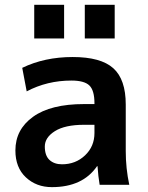

<svg xmlns="http://www.w3.org/2000/svg" viewBox="-20 -767 615 797"><path d="M43.9 -142.6Q43.9 -229.5 117.2 -282.2Q190.4 -335 329.1 -335H372.1V-337.9Q372.1 -391.6 351.1 -412.1Q330.1 -432.6 276.4 -432.6Q175.8 -432.6 90.8 -387.7L72.3 -485.4Q165 -530.3 281.7 -530.3Q398.4 -530.3 450.2 -483.9Q502 -437.5 502 -333V-139.6Q502 -68.4 516.6 0H393.6Q387.7 -34.2 384.8 -77.1H382.8Q323.2 9.8 195.3 9.8Q130.9 9.8 87.4 -30.8Q43.9 -71.3 43.9 -142.6ZM122.1 -607.4V-747.1H246.1V-607.4ZM237.3 -85Q293.9 -85 333 -122.1Q372.1 -159.2 372.1 -214.8V-249H329.1Q250 -249 208 -222.7Q166 -196.3 166 -158.7Q166 -121.1 185.5 -103Q205.1 -85 237.3 -85ZM332 -607.4V-747.1H456.1V-607.4Z"/></svg>

Font: GenEi M Gothic v2 Bold
Style: Regular
Weight: 700
Version: Version 2.0